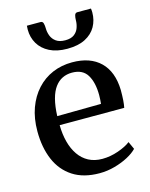

<svg xmlns="http://www.w3.org/2000/svg" viewBox="-120 -869 748 955"><g transform="rotate(-15 254.5 -391.0)"><path d="M273 11Q190.5 11 135.8 -24.5Q81 -60 54 -123.5Q27 -187 27 -270.5Q27 -336.5 46.2 -389.5Q65.5 -442.5 100 -480.2Q134.5 -518 181 -537.8Q227.5 -557.5 282 -557.5Q375 -557.5 426.8 -507Q478.5 -456.5 481 -362Q481 -331.5 479.5 -309.8Q478 -288 474.5 -271.5H142Q142.5 -224.5 153 -184.8Q163.5 -145 183.8 -115.8Q204 -86.5 234.2 -70.5Q264.5 -54.5 304.5 -54.5Q345.5 -54.5 387 -69Q428.5 -83.5 451 -101.5L469 -62Q451.5 -43.5 420.8 -27Q390 -10.5 351.5 0.2Q313 11 273 11ZM142 -318 368 -320.5Q369 -330.5 369.8 -342.8Q370.5 -355 370.5 -365Q370.5 -429.5 347 -468.8Q323.5 -508 268 -508Q241 -508 218.8 -497.2Q196.5 -486.5 179.8 -463.8Q163 -441 153.5 -404.8Q144 -368.5 142 -318ZM183 -791.5Q194 -791.5 197 -780Q200 -768.5 200 -755Q200 -735.5 207.2 -716.2Q214.5 -697 231.8 -684.5Q249 -672 279 -672Q308.5 -672 325 -684.5Q341.5 -697 348.2 -716.2Q355 -735.5 355 -755Q355 -768.5 358.2 -780Q361.5 -791.5 372.5 -791.5H442.5Q443 -787 443.5 -781.5Q444 -776 444 -771.5Q444 -731.5 425.8 -699Q407.5 -666.5 370.8 -647.5Q334 -628.5 278 -628.5Q224 -628.5 186.8 -647.5Q149.5 -666.5 130.5 -699Q111.5 -731.5 111.5 -771.5Q111.5 -776.5 112 -781.5Q112.5 -786.5 112.5 -791.5Z"/></g></svg>

Font: Merriweather 48pt Medium
Style: Regular
Weight: 500
Version: Version 2.100